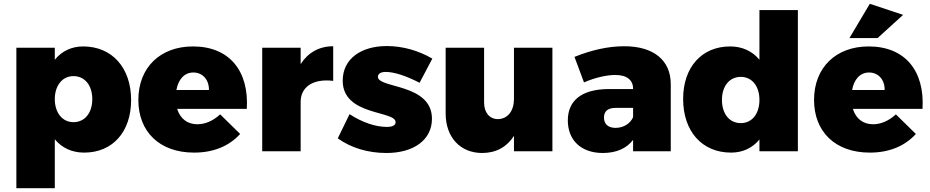

<svg xmlns="http://www.w3.org/2000/svg" viewBox="-20 -795 4888 1009"><path d="M417 -551C356 -551 304 -526 268 -481V-544H66V194H268V-63C305 -18 358 7 422 7C572 7 669 -102 669 -269C669 -439 569 -551 417 -551ZM366 -153C308 -153 268 -202 268 -274C268 -346 308 -395 366 -395C426 -395 465 -346 465 -274C465 -202 426 -153 366 -153Z M994 -551C822 -551 707 -440 707 -270C707 -103 818 7 1000 7C1103 7 1185 -28 1242 -91L1137 -194C1101 -161 1060 -142 1017 -142C965 -142 927 -171 911 -223H1277C1289 -423 1185 -551 994 -551ZM1078 -322H907C917 -377 948 -414 996 -414C1045 -414 1079 -376 1078 -322Z M1560 -458V-544H1358V0H1560V-260C1560 -339 1627 -383 1731 -370V-552C1657 -552 1598 -518 1560 -458Z M2185 -360 2252 -487C2178 -530 2095 -553 2013 -553C1876 -553 1781 -485 1781 -371C1781 -185 2059 -215 2059 -153C2059 -136 2041 -128 2014 -128C1954 -128 1885 -151 1817 -195L1755 -68C1826 -17 1915 9 2011 9C2153 9 2250 -59 2250 -171C2250 -357 1966 -330 1966 -391C1966 -408 1982 -417 2007 -417C2050 -417 2111 -398 2185 -360Z M2681 -544V-275C2681 -213 2649 -170 2597 -169C2553 -169 2524 -203 2524 -256V-544H2322V-199C2322 -72 2400 9 2514 9C2587 9 2644 -23 2681 -81V0H2883V-544Z M3261 -552C3176 -552 3088 -532 2999 -496L3049 -362C3109 -388 3170 -401 3213 -401C3275 -401 3307 -374 3307 -329V-327H3174C3037 -325 2964 -267 2964 -162C2964 -60 3032 9 3148 9C3220 9 3274 -16 3307 -60V0H3505V-353C3505 -479 3414 -552 3261 -552ZM3215 -123C3176 -123 3154 -143 3154 -177C3154 -211 3175 -228 3215 -228H3307V-179C3292 -145 3256 -123 3215 -123Z M3971 -742V-481C3934 -526 3881 -551 3817 -551C3668 -551 3570 -442 3570 -275C3570 -104 3670 7 3822 7C3884 7 3935 -18 3971 -62V0H4173V-742ZM3873 -148C3813 -148 3774 -197 3774 -270C3774 -342 3813 -391 3873 -391C3932 -391 3971 -342 3971 -270C3971 -197 3932 -148 3873 -148Z M4726 -717 4551 -775 4444 -595H4592ZM4545 -551C4373 -551 4258 -440 4258 -270C4258 -103 4369 7 4551 7C4654 7 4736 -28 4793 -91L4688 -194C4652 -161 4611 -142 4568 -142C4516 -142 4478 -171 4462 -223H4828C4840 -423 4736 -551 4545 -551ZM4629 -322H4458C4468 -377 4499 -414 4547 -414C4596 -414 4630 -376 4629 -322Z"/></svg>

Font: Montserrat ExtraBold
Style: Regular
Weight: 800
Designer: Julieta Ulanovsky
Foundry: Julieta Ulanovsky
Version: Version 4.000